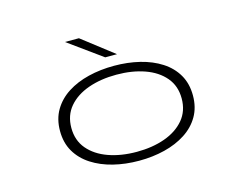

<svg xmlns="http://www.w3.org/2000/svg" viewBox="-98 -857 1296 1022"><g transform="rotate(-15 550.0 -345.5)"><path d="M551.5 11Q476 11 409.8 -5.5Q343.5 -22 292.8 -54.8Q242 -87.5 213.2 -136.5Q184.5 -185.5 184.5 -251Q184.5 -316.5 213.5 -365.5Q242.5 -414.5 293 -447Q343.5 -479.5 410 -495.8Q476.5 -512 551.5 -512Q626.5 -512 692.8 -495.8Q759 -479.5 809.5 -447Q860 -414.5 888.5 -365.5Q917 -316.5 917 -251Q917 -185.5 888.5 -136.5Q860 -87.5 809.5 -54.8Q759 -22 692.8 -5.5Q626.5 11 551.5 11ZM551.5 -38Q638 -38 706.5 -62.5Q775 -87 815 -134.5Q855 -182 855 -251Q855 -320 815 -367.2Q775 -414.5 706.2 -438.8Q637.5 -463 551.5 -463Q465.5 -463 396.5 -438.8Q327.5 -414.5 287.2 -367.2Q247 -320 247 -251Q247 -182 287.2 -134.5Q327.5 -87 396.2 -62.5Q465 -38 551.5 -38ZM518.5 -567.5 332.5 -702H409.5L583.5 -567.5Z"/></g></svg>

Font: Trispace Expanded ExtraLight
Style: Regular
Weight: 200
Width: 7
Designer: Tyler Finck
Foundry: Etcetera Type Company
Version: Version 1.210; ttfautohint (v1.8.3)